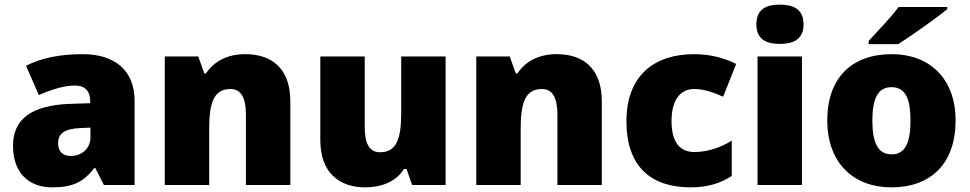

<svg xmlns="http://www.w3.org/2000/svg" viewBox="-20 -796 4174 826"><path d="M336 -563C236 -563 156 -546 92 -513L147 -387C201 -411 257 -428 301 -428C342 -428 368 -409 368 -360V-352L276 -349C120 -342 36 -287 36 -169C36 -48 108 10 204 10C296 10 339 -14 386 -73H390L427 0H559V-363C559 -491 476 -563 336 -563ZM325 -245 369 -247V-204C369 -157 331 -125 285 -125C252 -125 230 -142 230 -180C230 -220 255 -242 325 -245Z M1035 -563C957 -563 901 -532 866 -480H859L833 -553H689V0H880V-242C880 -352 899 -413 971 -413C1018 -413 1038 -375 1038 -302V0H1229V-360C1229 -502 1149 -563 1035 -563Z M1897 -553H1706V-311C1706 -201 1687 -141 1615 -141C1568 -141 1549 -179 1549 -251V-553H1358V-193C1358 -51 1442 10 1551 10C1619 10 1683 -13 1718 -69H1729L1753 0H1897Z M2375 -563C2297 -563 2241 -532 2206 -480H2199L2173 -553H2029V0H2220V-242C2220 -352 2239 -413 2311 -413C2358 -413 2378 -375 2378 -302V0H2569V-360C2569 -502 2489 -563 2375 -563Z M2951 10C3027 10 3082 -9 3128 -39V-191C3079 -160 3022 -142 2967 -142C2909 -142 2869 -179 2869 -275C2869 -368 2908 -413 2966 -413C3008 -413 3045 -400 3091 -380L3147 -521C3095 -547 3034 -563 2966 -563C2799 -563 2675 -475 2675 -274C2675 -77 2783 10 2951 10Z M3335 -776C3279 -776 3234 -759 3234 -691C3234 -625 3279 -607 3335 -607C3390 -607 3437 -625 3437 -691C3437 -759 3390 -776 3335 -776ZM3430 -553H3239V0H3430Z M4055 -756V-766H3846C3813 -721 3751 -657 3717 -620V-606H3844C3898 -640 4008 -718 4055 -756ZM4091 -278C4091 -461 3976 -563 3817 -563C3644 -563 3539 -461 3539 -278C3539 -93 3654 10 3814 10C3986 10 4091 -93 4091 -278ZM3733 -278C3733 -372 3757 -421 3815 -421C3875 -421 3897 -372 3897 -278C3897 -183 3875 -132 3816 -132C3756 -132 3733 -183 3733 -278Z"/></svg>

Font: Noto Sans Arabic UI Bk
Style: Regular
Weight: 900
Designer: Monotype Design Team, Nadine Chahine and Nizar Qandah
Foundry: Monotype Imaging Inc.
Version: Version 2.010